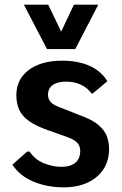

<svg xmlns="http://www.w3.org/2000/svg" viewBox="-20 -802 530 832"><path d="M256.3 9.8Q184.1 9.8 125 -14.9Q65.9 -39.6 33.7 -88.4L97.7 -145H108.4Q133.3 -108.4 172.1 -93.8Q210.9 -79.1 245.1 -79.1Q285.2 -79.1 306.4 -96.7Q327.6 -114.3 327.6 -148.4Q327.6 -161.1 322.5 -172.1Q317.4 -183.1 303 -192.9Q288.6 -202.6 260.7 -211.9L194.8 -235.4Q138.2 -254.4 106.9 -276.6Q75.7 -298.8 63.2 -326.4Q50.8 -354 50.8 -389.2Q50.8 -458.5 104.7 -498.8Q158.7 -539.1 250 -539.1Q293.9 -539.1 331.3 -529.5Q368.7 -520 397.7 -500.2Q426.8 -480.5 445.3 -450.2L382.3 -397H376.5Q359.4 -421.4 330.8 -434.8Q302.2 -448.2 268.1 -448.2Q240.7 -448.2 223.1 -441.4Q205.6 -434.6 196.8 -421.9Q188 -409.2 188 -391.6Q188 -372.6 200.2 -359.1Q212.4 -345.7 253.4 -331.5L329.6 -301.3Q379.9 -283.2 406.5 -260.5Q433.1 -237.8 442.9 -211.9Q452.6 -186 452.6 -157.2Q452.6 -105.5 428 -68.1Q403.3 -30.8 359.1 -10.5Q314.9 9.8 256.3 9.8ZM183.6 -589.4 83.5 -781.7H189L245.1 -665L300.3 -781.7H405.8L306.2 -589.4Z"/></svg>

Font: Comme SemiBold
Style: Regular
Weight: 600
Version: Version 1.000;gftools[0.9.27]